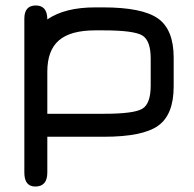

<svg xmlns="http://www.w3.org/2000/svg" viewBox="-20 -494 710 702"><path d="M615 -283V-178Q615 -75 558.5 -34.5Q502 6 360 6H153V137Q153 188 109 188Q69 188 69 137V-426Q69 -474 111 -474Q153 -474 153 -423Q217 -467 328 -467H357Q500 -467 557.5 -426.5Q615 -386 615 -283ZM531 -181V-280Q531 -346 500 -364.5Q469 -383 357 -383H328Q238 -383 195.5 -346.5Q153 -310 153 -232V-78H360Q470 -78 500.5 -96.5Q531 -115 531 -181Z"/></svg>

Font: Jura
Style: Bold
Weight: 700
Designer: Daniel Johnson, Alexei Vanyashin
Foundry: Daniel Johnson
Version: Version 5.103